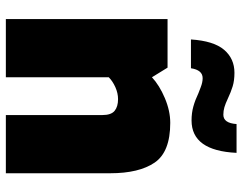

<svg xmlns="http://www.w3.org/2000/svg" viewBox="-104 -704 809 640"><g transform="rotate(90 300.0 -384.5)"><path d="M44 -539H206L238 -487Q265 -512 307.5 -530Q350 -548 390 -548Q487 -548 522.5 -496Q558 -444 558 -348V0H364V-322Q364 -351 350 -362.5Q336 -374 311 -374Q291 -374 271 -365Q251 -356 238 -343V0H44ZM223 -762Q249 -762 268.5 -756Q288 -750 309 -740Q326 -732 338 -728.5Q350 -725 363 -725Q391 -725 394 -769H490Q483 -619 382 -619Q357 -619 335.5 -625Q314 -631 291 -642Q288 -643 271.5 -649.5Q255 -656 241 -656Q214 -656 208 -617H112Q117 -693 146.5 -727.5Q176 -762 223 -762Z"/></g></svg>

Font: Exo Black
Style: Regular
Weight: 900
Designer: Natanael Gama
Foundry: Natanael Gama
Version: Version 1.500; ttfautohint (v1.6)